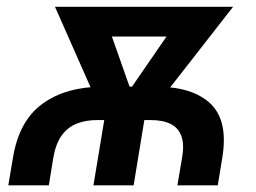

<svg xmlns="http://www.w3.org/2000/svg" viewBox="-20 -556 767 576"><path d="M4.9 0 19 -83.5Q37.1 -193.8 107.7 -244.9Q178.2 -295.9 288.1 -295.9H448.7Q558.1 -295.9 611.6 -244.9Q665 -193.8 647 -83.5L633.3 0H512.2L526.4 -84Q533.2 -124 523.9 -148.4Q514.6 -172.9 491.5 -184.3Q468.3 -195.8 432.1 -195.8H271.5Q236.8 -195.8 210 -185.1Q183.1 -174.3 165.3 -149.9Q147.5 -125.5 140.1 -84L126.5 0ZM260.3 0 303.2 -258.8H423.3L380.9 0ZM293 -200.7 145 -535.6H284.2L389.2 -237.8L371.1 -200.7ZM341.8 -200.7 337.9 -240.7 541 -535.6H679.2L418 -200.7ZM219.2 -446.3 233.9 -535.6H606.9L592.3 -446.3Z"/></svg>

Font: Inter 20pt SemiBold
Style: Italic
Weight: 600
Italic angle: -9.3988°
Version: Version 4.001;git-66647c0bb